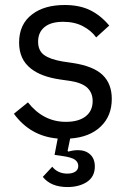

<svg xmlns="http://www.w3.org/2000/svg" viewBox="-20 -548 527 775"><path d="M252 207Q298.3 207 330.1 187Q362.8 165.5 362.8 124Q362.8 92.8 344 75.4Q325.2 58.1 294.9 58.1Q275.4 58.1 255.9 64L252.9 61L263.2 11.2Q341.3 5.9 386.2 -36.9Q431.2 -79.6 431.2 -148.9Q431.2 -210 394 -245.6Q356.9 -281.2 272.9 -293.9L232.9 -299.8Q181.6 -308.6 157.7 -326.2Q133.8 -343.8 133.8 -379.9Q133.8 -417.5 159.7 -438.7Q185.5 -460 234.9 -460Q281.2 -460 314.9 -442.1Q348.6 -424.3 368.2 -397L420.9 -444.8Q386.7 -485.8 344 -506.8Q301.3 -527.8 241.2 -527.8Q158.7 -527.8 109.9 -490.2Q57.1 -450.7 57.1 -376Q57.1 -308.1 105 -271Q146 -238.3 223.1 -227.1L264.2 -221.2Q312.5 -213.4 333.3 -192.9Q354 -172.4 354 -140.1Q354 -100.1 325.4 -78.1Q296.9 -56.2 246.1 -56.2Q154.8 -56.2 92.8 -134.8L36.1 -88.9Q102.5 2 212.9 11.2L200.2 77.1L228 81.1Q270 86.9 283.2 97.2Q295.9 106.9 295.9 122.1Q295.9 137.2 283.7 145Q271.5 152.8 252 152.8Q213.4 152.8 190.9 125L152.8 166Q185.5 207 252 207Z"/></svg>

Font: Plexus Sans
Style: Regular
Weight: 400
Version: Version 2.001;PS 002.001;hotconv 1.0.70;makeotf.lib2.5.58329